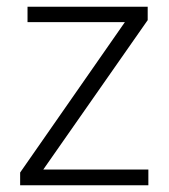

<svg xmlns="http://www.w3.org/2000/svg" viewBox="-20 -552 503 572"><path d="M422 0H40V-38L352 -486H62V-532H420V-492L109 -47H422Z"/></svg>

Font: Noto Sans Cherokee Light
Style: Regular
Weight: 300
Designer: Monotype Design Team
Foundry: Monotype Imaging Inc.
Version: Version 2.001; ttfautohint (v1.8.4.7-5d5b)